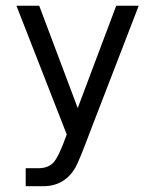

<svg xmlns="http://www.w3.org/2000/svg" viewBox="-20 -474 540 667"><path d="M342.8 -145.5Q324.2 -97.7 294.9 -21.5Q254.9 85.9 241.2 109.4Q222.7 140.6 194.8 156.7Q167 172.9 129.9 172.9H69.3V110.4H113.3Q146.5 110.4 165 91.3Q183.6 72.3 211.9 -6.8L37.1 -454.1H116.2L250 -98.6L383.8 -454.1H461.9Z"/></svg>

Font: BabelStone Pseudographica
Style: Regular
Weight: 400
Designer: Andrew West
Foundry: BabelStone
Version: Version 16.0.0